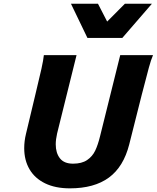

<svg xmlns="http://www.w3.org/2000/svg" viewBox="-20 -1009 850 1041"><path d="M752.4 -509.8 749.5 -499 680.7 -226.1Q649.9 -104.5 570.3 -46.1Q490.7 12.2 358.9 12.2Q280.3 12.2 224.6 -14.9Q168.9 -42 140.1 -91.1Q111.3 -140.1 111.3 -205.6Q111.3 -244.6 121.1 -284.2L172.4 -499Q193.8 -587.4 204.6 -635.7Q215.3 -684.1 217.8 -710H395L289.6 -285.2Q282.2 -252.4 282.2 -226.6Q282.2 -179.7 304.9 -150.6Q327.6 -121.6 376 -121.6Q423.3 -121.6 452.1 -141.1Q481 -160.6 496.1 -192.1Q511.2 -223.6 522.9 -272L631.8 -710H809.6Q798.8 -685.1 787.1 -642.3Q775.4 -599.6 752.4 -509.8ZM803.7 -988.8 643.1 -803.2H454.1L364.7 -988.8H511.2L561 -892.1L657.2 -988.8Z"/></svg>

Font: Lesson One Extra
Style: Italic
Weight: 800
Italic angle: -14°
Designer: But Ko, Victor Gaultney, Annie Olsen, Julie Remington, Don Collingsworth, Eric Hays, Becca Hirsbrunner
Version: Version 1.100